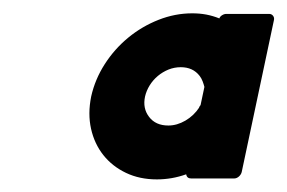

<svg xmlns="http://www.w3.org/2000/svg" viewBox="-20 -660 440 294"><path d="M350.1 -396.5Q349.1 -392.6 345.7 -389.6Q342.3 -386.7 338.4 -386.7H272.9Q266.1 -386.7 265.1 -393.1Q243.2 -385.3 220.2 -385.3Q193.8 -385.3 172.9 -395.3Q151.9 -405.3 138.2 -422.6Q124.5 -439.9 119.4 -462.9Q114.3 -485.8 119.6 -512.2Q125.5 -538.6 140.4 -561.8Q155.3 -585 176.3 -602.3Q197.3 -619.6 222.7 -629.6Q248 -639.6 274.4 -639.6Q285.6 -639.6 295.9 -637.7Q306.2 -635.7 315.9 -631.8Q316.9 -634.8 320.1 -636.7Q323.2 -638.7 326.7 -638.7H392.1Q396 -638.7 398.2 -635.7Q400.4 -632.8 399.4 -628.9ZM285.6 -543.9Q275.4 -557.1 256.8 -557.1Q247.1 -557.1 238 -553.5Q229 -549.8 221.7 -543.7Q214.4 -537.6 209.2 -529.3Q204.1 -521 202.1 -512.2Q198.2 -494.1 208.3 -481Q218.3 -467.8 237.8 -467.8Q251 -467.8 263.9 -475.3Q276.9 -482.9 285.2 -495.6Q284.2 -494.6 285.2 -496.3Q286.1 -498 287.1 -499L293 -526.9Q292 -530.8 290.3 -535.4Q288.6 -540 285.6 -543.9Z"/></svg>

Font: Fibel Nord
Style: Bold Italic
Weight: 700
Designer: Peter Wiegel
Foundry: Peter Wioegel
Version: Version 000.000